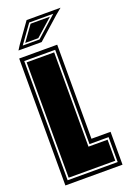

<svg xmlns="http://www.w3.org/2000/svg" viewBox="-143 -789 566 840"><g transform="rotate(-20 139.5 -369.0)"><path d="M9 0V-591H186V-153H275V0ZM26 -18H259V-134H170V-573H26ZM34 -27V-564H162V-125H251V-27ZM32 -647 97 -738H255L226 -714L126 -625H18ZM43 -639H121L216 -724H104ZM57 -646 108 -717H198L118 -646Z"/></g></svg>

Font: Alumni Sans Collegiate One SC
Style: Regular
Weight: 400
Designer: Robert E. Leuschke
Foundry: Robert E. Leuschke
Version: Version 1.100